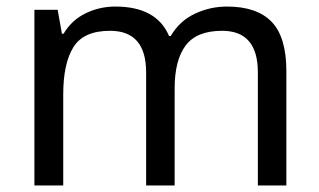

<svg xmlns="http://www.w3.org/2000/svg" viewBox="-20 -566 975 586"><path d="M673 -546Q764 -546 809 -499.5Q854 -453 854 -349V0H767V-345Q767 -472 658 -472Q580 -472 546.5 -427Q513 -382 513 -296V0H426V-345Q426 -472 316 -472Q235 -472 204 -422Q173 -372 173 -278V0H85V-536H156L169 -463H174Q199 -505 241.5 -525.5Q284 -546 332 -546Q458 -546 496 -456H501Q528 -502 574.5 -524Q621 -546 673 -546Z"/></svg>

Font: Noto Sans Nabataean
Style: Regular
Weight: 400
Designer: Monotype Design Team
Foundry: Monotype Imaging Inc.
Version: Version 2.001; ttfautohint (v1.8.4.7-5d5b)